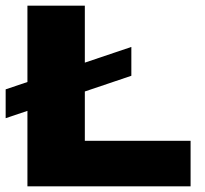

<svg xmlns="http://www.w3.org/2000/svg" viewBox="-20 -659 726 679"><path d="M444.5 -493V-391L0 -241V-343ZM280 0H77V-639H280ZM180 -161H654V0H180Z"/></svg>

Font: Anek Latin Expanded ExtraBold
Style: Regular
Weight: 800
Width: 7
Designer: Yesha Goshar
Foundry: Ek Type
Version: Version 1.003